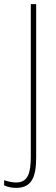

<svg xmlns="http://www.w3.org/2000/svg" viewBox="-65 -734 271 929"><path d="M13 175C84 175 110 129 110 30V-714H84V23C84 102 71 149 13 149C-7 149 -26 144 -45 138V163C-28 171 -8 175 13 175Z"/></svg>

Font: Noto Sans Myanmar ExtraCondensed Thin
Style: Regular
Weight: 100
Width: 2
Designer: Monotype Design Team
Foundry: Monotype Imaging Inc.
Version: Version 2.107